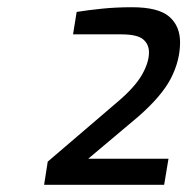

<svg xmlns="http://www.w3.org/2000/svg" viewBox="-20 -866 518 531"><path d="M102 -355 112 -419 306 -585Q353 -625 372.5 -659Q392 -693 392 -721Q392 -744 375.5 -757.5Q359 -771 315 -771H182L192 -833Q223 -838 262 -842Q301 -846 345 -846Q418 -846 448 -820Q478 -794 478 -749Q478 -699 453 -650Q428 -601 363 -544L224 -427H446L434 -355Z"/></svg>

Font: Exo Thin Medium
Style: Italic
Weight: 500
Italic angle: -9°
Version: Version 2.000